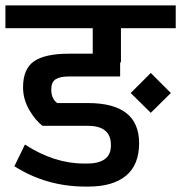

<svg xmlns="http://www.w3.org/2000/svg" viewBox="-30 -674 668 708"><path d="M-10 -654H618V-570H416V-444H413V-392H224Q191 -392 175 -381.5Q159 -371 159 -344Q159 -310 181 -294H294Q483 -294 483 -146Q483 -66 434.5 -26Q386 14 296 14H285Q141 14 23 -61L62 -141Q170 -71 279 -71H292Q335 -71 357.5 -88Q380 -105 379 -141Q378 -210 294 -210H127Q101 -229 78 -268.5Q55 -308 55 -352Q55 -420 95.5 -448Q136 -476 224 -476H312V-570H-10ZM452 -331 526 -405 600 -331 526 -258Z"/></svg>

Font: Biryani DemiBold
Style: Regular
Weight: 600
Designer: Dan Reynolds and Mathieu Réguer
Foundry: Dan Reynolds and Mathieu Réguer
Version: Version 1.003;PS 001.003;hotconv 1.0.70;makeotf.lib2.5.58329